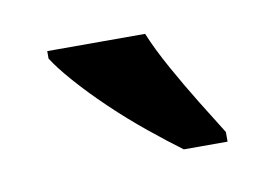

<svg xmlns="http://www.w3.org/2000/svg" viewBox="-35 -814 365 255"><g transform="rotate(-10 147.5 -686.0)"><path d="M196 -606Q177 -620 153 -639.5Q129 -659 106 -681Q83 -703 65.5 -723Q48 -743 40 -756V-766H172Q181 -744 196 -717Q211 -690 227 -664Q243 -638 255 -619V-606Z"/></g></svg>

Font: Noto Serif Tamil ExtraCondensed
Style: Bold
Weight: 700
Width: 2
Designer: Indian Type Foundry, Tom Grace, and the Monotype Design Team
Foundry: Monotype Imaging Inc.
Version: Version 2.004; ttfautohint (v1.8.4.7-5d5b)